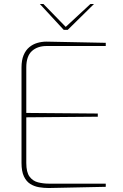

<svg xmlns="http://www.w3.org/2000/svg" viewBox="-20 -941 619 964"><path d="M225 3Q200 3 176 -1Q152 -5 132 -17.5Q112 -30 100 -55.5Q88 -81 88 -123V-602Q88 -639 98.5 -664Q109 -689 127 -704Q145 -719 167.5 -725.5Q190 -732 214 -732Q264 -731 313.5 -730Q363 -729 412.5 -728Q462 -727 511 -726V-710H214Q168 -710 140 -684.5Q112 -659 112 -602V-374L471 -371V-355L112 -352V-123Q112 -76 128.5 -54Q145 -32 171 -25.5Q197 -19 224 -19H511V-3Q464 -2 416 -1Q368 0 320.5 1Q273 2 225 3ZM300 -791 180 -921H198L310 -806L434 -921H452L320 -791Z"/></svg>

Font: Exo Thin Thin
Style: Regular
Weight: 250
Version: Version 2.000